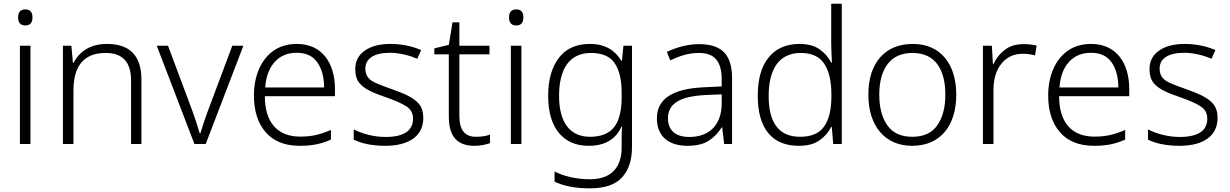

<svg xmlns="http://www.w3.org/2000/svg" viewBox="-20 -780 6662 1040"><path d="M117.2 -729C91.3 -729 78.1 -714.8 78.1 -686C78.1 -656.7 91.3 -642.1 117.2 -642.1C143.1 -642.1 155.8 -656.7 155.8 -686C155.8 -714.8 143.1 -729 117.2 -729ZM87.9 -532.2V0H145V-532.2Z M559.1 -542C514.2 -542 476.6 -532.2 445.8 -513.2C415 -493.7 393.1 -469.2 378.9 -439.9H375L366.7 -532.2H320.8V0H377.9V-290C377.9 -425.3 436 -493.2 552.7 -493.2C642.6 -493.2 689.9 -445.3 689.9 -344.2V0H746.1V-348.1C746.1 -481.4 680.2 -542 559.1 -542Z M1094.2 0 1298.3 -532.2H1238.3L1106 -179.2C1090.3 -136.2 1074.7 -90.3 1064.9 -57.1H1062C1052.7 -90.3 1038.1 -134.8 1022 -179.2L890.1 -532.2H829.1L1033.2 0Z M1588.4 -542C1539.1 -542 1497.1 -529.8 1462.4 -505.9C1393.1 -457 1355.5 -369.6 1355.5 -262.2C1355.5 -178.2 1377 -111.8 1419.4 -63.5C1461.9 -14.6 1523.4 9.8 1603.5 9.8C1671.4 9.8 1719.2 0 1772.5 -23.9V-76.2C1743.2 -63.5 1716.3 -54.2 1691.4 -48.8C1666.5 -43 1638.2 -40 1605.5 -40C1482.4 -40 1414.6 -117.7 1414.6 -258.8H1794.4V-297.9C1794.4 -439.9 1723.6 -542 1588.4 -542ZM1587.4 -494.1C1637.2 -494.1 1674.3 -477.1 1698.7 -442.4C1723.1 -407.7 1735.4 -362.3 1735.4 -306.2H1416.5C1420.9 -366.2 1438.5 -412.6 1468.8 -445.3C1499 -478 1538.6 -494.1 1587.4 -494.1Z M2272.9 -141.1C2272.9 -172.4 2265.1 -197.3 2250 -216.3C2219.2 -253.4 2167 -273.9 2103 -296.9C2072.3 -307.6 2046.4 -317.4 2025.4 -326.2C1982.4 -343.3 1959 -365.2 1959 -408.2C1959 -464.4 2008.3 -494.1 2092.3 -494.1C2143.6 -494.1 2198.7 -479.5 2240.2 -461.9L2261.2 -508.8C2214.4 -528.8 2159.2 -542 2095.2 -542C2037.1 -542 1991.2 -530.3 1956.5 -506.3C1921.9 -482.4 1904.3 -448.7 1904.3 -405.8C1904.3 -374.5 1911.1 -350.1 1925.3 -332C1953.1 -296.4 2004.4 -275.9 2071.3 -252.9C2119.1 -236.3 2155.3 -220.2 2180.2 -204.6C2205.1 -189 2217.3 -166.5 2217.3 -137.2C2217.3 -75.2 2171.9 -38.1 2067.9 -38.1C2005.4 -38.1 1942.9 -55.2 1896 -79.1V-23.9C1935.1 -3.9 1992.7 9.8 2066.9 9.8C2197.8 9.8 2272.9 -44.9 2272.9 -141.1Z M2557.1 -39.1C2498 -39.1 2468.3 -76.2 2468.3 -150.9V-485.8H2631.3V-532.2H2468.3V-659.2H2431.2L2411.1 -537.1L2332.5 -518.1V-485.8H2411.1V-147.9C2411.1 -36.1 2460.9 9.8 2550.3 9.8C2583.5 9.8 2614.3 2.9 2634.3 -4.9V-50.8C2614.3 -43 2586.4 -39.1 2557.1 -39.1Z M2776.4 -729C2750.5 -729 2737.3 -714.8 2737.3 -686C2737.3 -656.7 2750.5 -642.1 2776.4 -642.1C2802.2 -642.1 2814.9 -656.7 2814.9 -686C2814.9 -714.8 2802.2 -729 2776.4 -729ZM2747.1 -532.2V0H2804.2V-532.2Z M3175.3 -542C3101.6 -542 3045.9 -517.1 3007.3 -466.8C2968.8 -416.5 2949.2 -348.1 2949.2 -262.2C2949.2 -173.8 2968.8 -106.4 3007.3 -60.1C3045.9 -13.7 3099.1 9.8 3168 9.8C3256.3 9.8 3315.4 -24.9 3346.2 -94.2H3349.1C3347.7 -68.8 3347.2 -39.1 3347.2 -11.2V20C3347.2 125.5 3292 190.9 3176.3 190.9C3100.1 190.9 3033.2 174.3 2983.9 148.9V204.1C3033.2 227.1 3094.2 240.2 3174.3 240.2C3254.9 240.2 3313 220.7 3349.1 181.2C3385.3 141.6 3403.3 86.9 3403.3 17.1V-532.2H3356.9L3349.1 -451.2H3345.2C3312 -507.3 3257.8 -542 3175.3 -542ZM3181.2 -493.2C3241.7 -493.2 3284.7 -474.6 3309.6 -437.5C3334.5 -400.4 3347.2 -348.1 3347.2 -280.8V-246.1C3347.2 -206.1 3341.8 -170.4 3331.5 -139.2C3310.5 -76.2 3263.2 -39.1 3175.3 -39.1C3067.4 -39.1 3008.3 -116.7 3008.3 -261.2C3008.3 -407.7 3065.4 -493.2 3181.2 -493.2Z M3767.1 -541C3703.1 -541 3643.1 -522.9 3592.3 -499L3610.4 -453.1C3661.1 -477.1 3710.4 -493.2 3765.1 -493.2C3846.7 -493.2 3889.2 -452.6 3889.2 -349.1V-312L3792 -307.1C3626.5 -299.8 3538.1 -246.1 3538.1 -139.2C3538.1 -43 3600.1 9.8 3703.1 9.8C3752.4 9.8 3791 0.5 3818.8 -17.6C3846.7 -35.6 3870.1 -60.1 3889.2 -89.8H3892.1L3902.3 0H3945.3V-357.9C3945.3 -484.9 3887.7 -541 3767.1 -541ZM3889.2 -269V-216.8C3887.7 -105 3824.2 -38.1 3713.4 -38.1C3641.1 -38.1 3598.1 -72.3 3598.1 -139.2C3598.1 -219.2 3663.1 -257.8 3799.3 -265.1Z M4306.2 9.8C4353.5 9.8 4391.6 0 4419.4 -20C4447.3 -40 4468.3 -64 4482.4 -92.8H4485.4L4493.2 0H4539.6V-759.8H4482.4V-544.9C4482.4 -513.2 4484.9 -471.7 4486.3 -440.9H4482.4C4468.3 -468.8 4447.8 -492.7 4419.9 -512.7C4392.1 -532.2 4356 -542 4311.5 -542C4239.7 -542 4184.1 -518.1 4144.5 -470.2C4104.5 -421.9 4084.5 -352.5 4084.5 -261.2C4084.5 -82 4163.6 9.8 4306.2 9.8ZM4313.5 -39.1C4198.7 -39.1 4143.6 -115.7 4143.6 -259.8C4143.6 -409.7 4202.6 -493.2 4317.4 -493.2C4376.5 -493.2 4418.9 -473.6 4444.8 -434.6C4470.7 -395.5 4483.4 -339.4 4483.4 -266.1V-256.8C4483.4 -186 4470.2 -132.3 4444.3 -95.2C4418.5 -57.6 4374.5 -39.1 4313.5 -39.1Z M5159.7 -267.1C5159.7 -431.2 5076.7 -542 4924.3 -542C4849.1 -542 4790 -517.6 4747.6 -469.2C4705.1 -420.4 4683.6 -353 4683.6 -267.1C4683.6 -98.6 4772.5 9.8 4920.4 9.8C5074.7 9.8 5159.7 -100.1 5159.7 -267.1ZM4742.7 -267.1C4742.7 -337.9 4757.8 -393.1 4788.1 -433.1C4818.4 -473.1 4863.3 -493.2 4923.3 -493.2C5049.3 -493.2 5100.6 -398.9 5100.6 -267.1C5100.6 -199.2 5086.4 -144 5057.6 -102.1C5028.8 -60.1 4983.4 -39.1 4921.4 -39.1C4860.4 -39.1 4814.9 -60.1 4786.1 -101.6C4757.3 -143.1 4742.7 -198.2 4742.7 -267.1Z M5523.4 -541C5483.4 -541 5449.7 -530.8 5422.4 -509.8C5395 -488.8 5374.5 -462.9 5361.3 -433.1H5358.4L5352.5 -532.2H5304.2V0H5361.3V-292C5361.3 -351.1 5375.5 -398.9 5404.3 -435.1C5433.1 -470.7 5471.7 -488.8 5520.5 -488.8C5543 -488.8 5564.9 -485.8 5586.4 -480L5595.2 -533.2C5573.2 -538.6 5549.3 -541 5523.4 -541Z M5890.6 -542C5841.3 -542 5799.3 -529.8 5764.6 -505.9C5695.3 -457 5657.7 -369.6 5657.7 -262.2C5657.7 -178.2 5679.2 -111.8 5721.7 -63.5C5764.2 -14.6 5825.7 9.8 5905.8 9.8C5973.6 9.8 6021.5 0 6074.7 -23.9V-76.2C6045.4 -63.5 6018.6 -54.2 5993.7 -48.8C5968.8 -43 5940.4 -40 5907.7 -40C5784.7 -40 5716.8 -117.7 5716.8 -258.8H6096.7V-297.9C6096.7 -439.9 6025.9 -542 5890.6 -542ZM5889.6 -494.1C5939.5 -494.1 5976.6 -477.1 6001 -442.4C6025.4 -407.7 6037.6 -362.3 6037.6 -306.2H5718.8C5723.1 -366.2 5740.7 -412.6 5771 -445.3C5801.3 -478 5840.8 -494.1 5889.6 -494.1Z M6575.2 -141.1C6575.2 -172.4 6567.4 -197.3 6552.2 -216.3C6521.5 -253.4 6469.2 -273.9 6405.3 -296.9C6374.5 -307.6 6348.6 -317.4 6327.6 -326.2C6284.7 -343.3 6261.2 -365.2 6261.2 -408.2C6261.2 -464.4 6310.5 -494.1 6394.5 -494.1C6445.8 -494.1 6501 -479.5 6542.5 -461.9L6563.5 -508.8C6516.6 -528.8 6461.4 -542 6397.5 -542C6339.4 -542 6293.5 -530.3 6258.8 -506.3C6224.1 -482.4 6206.5 -448.7 6206.5 -405.8C6206.5 -374.5 6213.4 -350.1 6227.5 -332C6255.4 -296.4 6306.6 -275.9 6373.5 -252.9C6421.4 -236.3 6457.5 -220.2 6482.4 -204.6C6507.3 -189 6519.5 -166.5 6519.5 -137.2C6519.5 -75.2 6474.1 -38.1 6370.1 -38.1C6307.6 -38.1 6245.1 -55.2 6198.2 -79.1V-23.9C6237.3 -3.9 6294.9 9.8 6369.1 9.8C6500 9.8 6575.2 -44.9 6575.2 -141.1Z"/></svg>

Font: Noto Reveo Sans
Style: Regular
Weight: 300
Designer: Monotype Design Team
Foundry: Monotype Imaging Inc.
Version: Version 2.007